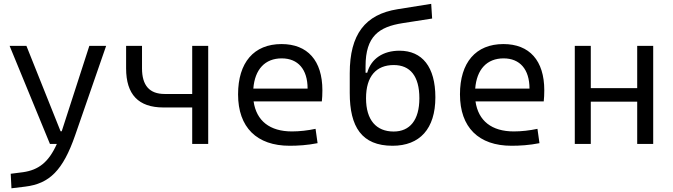

<svg xmlns="http://www.w3.org/2000/svg" viewBox="-20 -760 3556 1014"><path d="M40.5 234.4 113.3 225.6C241.2 210 312.5 140.1 377 -45.9L540.5 -517.6H451.7L307.1 -70.3C306.6 -69.3 306.2 -67.9 306.2 -66.9H299.8L119.6 -517.6H30.8L243.7 0H280.3C236.8 97.2 183.6 137.7 101.6 149.4L36.6 157.7Z M843.3 -192.4H995.1V0H1079.6V-517.6H995.1V-263.7H849.6C769.5 -263.7 730 -308.6 730 -398.9V-517.6H646V-398.9C646 -261.2 710.9 -192.4 843.3 -192.4Z M1509.8 9.8C1552.7 9.8 1604 6.8 1657.2 -3.9L1646.5 -79.6C1605 -70.8 1562.5 -65.9 1521.5 -65.9C1405.3 -65.9 1334 -121.6 1319.3 -224.6H1679.7C1681.6 -241.7 1682.6 -261.2 1682.6 -283.2C1682.6 -440.4 1604 -527.3 1466.8 -527.3C1320.8 -527.3 1237.3 -429.7 1237.3 -261.7C1237.3 -87.4 1335.9 9.8 1509.8 9.8ZM1317.9 -292C1325.7 -394 1379.9 -451.7 1467.8 -451.7C1553.7 -451.7 1604.5 -394 1604.5 -292Z M2053.2 9.8C2196.8 9.8 2279.3 -79.6 2279.3 -246.1C2279.3 -406.7 2210 -492.2 2089.8 -492.2C2003.4 -492.2 1939.9 -450.2 1919.4 -376H1910.6V-410.2C1910.6 -568.8 1981.4 -618.2 2106 -637.7L2262.2 -662.1L2257.3 -739.7L2080.1 -711.4C1907.7 -684.1 1827.1 -577.6 1827.1 -373.5V-268.6C1827.1 -90.3 1890.1 9.8 2053.2 9.8ZM2059.1 -65.4C1967.8 -65.4 1913.1 -125 1913.1 -241.2C1913.1 -356.9 1966.8 -416.5 2059.6 -416.5C2146 -416.5 2194.8 -358.4 2194.8 -241.2C2194.8 -125 2144 -65.4 2059.1 -65.4Z M2681.6 9.8C2724.6 9.8 2775.9 6.8 2829.1 -3.9L2818.4 -79.6C2776.9 -70.8 2734.4 -65.9 2693.4 -65.9C2577.1 -65.9 2505.9 -121.6 2491.2 -224.6H2851.6C2853.5 -241.7 2854.5 -261.2 2854.5 -283.2C2854.5 -440.4 2775.9 -527.3 2638.7 -527.3C2492.7 -527.3 2409.2 -429.7 2409.2 -261.7C2409.2 -87.4 2507.8 9.8 2681.6 9.8ZM2489.7 -292C2497.6 -394 2551.8 -451.7 2639.6 -451.7C2725.6 -451.7 2776.4 -394 2776.4 -292Z M3345.2 0H3429.7V-517.6H3345.2V-294.4H3100.1V-517.6H3015.6V0H3100.1V-223.1H3345.2Z"/></svg>

Font: Cascadia Code SemiLight
Style: Regular
Weight: 350
Monospace: yes
Designer: Aaron Bell
Foundry: Saja Typeworks
Version: Version 2404.023